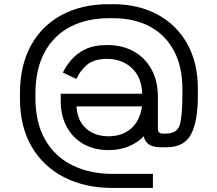

<svg xmlns="http://www.w3.org/2000/svg" viewBox="-20 -724 1067 944"><path d="M532.2 200Q399 200 296.5 148.1Q194 96.2 136 -2.2Q78 -100.8 78 -241.5V-262.5Q78 -403.2 132.8 -501.6Q187.5 -600 286 -651.8Q384.5 -703.5 514.2 -703.5H534.8Q659.2 -703.5 753.2 -653.2Q847.2 -603 900 -509.8Q952.8 -416.5 952.8 -287V-254.2Q952.8 -126 918.9 -63Q885 0 799.8 0H768Q727.8 0 706.9 -18.2Q686 -36.5 686 -68.2L682.2 -239.2H756.2V-92.8Q756.2 -78.8 762.5 -72.9Q768.8 -67 782 -67H793.5Q851.8 -67 864.2 -111.4Q876.8 -155.8 876.8 -258.8V-285Q876.8 -396.5 835.2 -474.4Q793.8 -552.2 717.2 -593.4Q640.8 -634.5 533.8 -634.5H516.8Q407.5 -634.5 325.9 -592.4Q244.2 -550.2 199.1 -466.8Q154 -383.2 154 -260V-244Q154 -120.8 202 -37.1Q250 46.5 336.2 88.8Q422.5 131 535.8 131H731.8V200ZM756.2 -250.2V-238.2Q756.2 -162.5 725.2 -105.8Q694.2 -49 639.4 -17.5Q584.5 14 513.5 14Q444.2 14 391.4 -15.5Q338.5 -45 308.5 -99.5Q278.5 -154 278.5 -228.5V-263.2H679.2Q676.5 -344.2 628.1 -389.4Q579.8 -434.5 506.8 -434.5Q442.5 -434.5 408.1 -405.5Q373.8 -376.5 355.5 -335.8L289.2 -367.2Q304 -398.5 330.5 -429.8Q357 -461 399.5 -481.8Q442 -502.5 507.8 -502.5Q582.5 -502.5 638.2 -471Q694 -439.5 725.1 -382.4Q756.2 -325.2 756.2 -250.2ZM356.2 -200.8Q360.2 -130.8 403.1 -92.4Q446 -54 513.8 -54Q581.2 -54 624.8 -92.4Q668.2 -130.8 678.2 -200.8Z"/></svg>

Font: Space 7353
Style: Regular
Weight: 400
Designer: Christine Claussen + Ruben Lyon  (Space 7353)
Version: Version 1.000;FEAKit 1.0